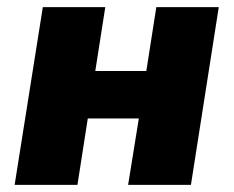

<svg xmlns="http://www.w3.org/2000/svg" viewBox="-20 -518 655 538"><path d="M21 0 100 -498H275L247 -319H390L418 -498H593L515 0H339L369 -186H226L197 0Z"/></svg>

Font: Nunito Sans 10pt SemiCondensed Black
Style: Italic
Weight: 900
Width: 4
Italic angle: -9°
Designer: Vernon Adams
Foundry: Vernon Adams
Version: Version 3.101;gftools[0.9.27]